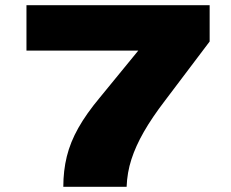

<svg xmlns="http://www.w3.org/2000/svg" viewBox="-20 -720 892 740"><path d="M224 0Q224 -62 237.5 -117Q251 -172 282 -227Q313 -282 364 -343L513 -525H82V-700H788V-560L615 -331Q566 -267 534.5 -212Q503 -157 486.5 -106Q470 -55 468 0Z"/></svg>

Font: Georama Extended ExtraBold
Style: Regular
Weight: 800
Width: 7
Designer: Jean-Baptiste Levee
Foundry: Production Type
Version: Version 1.000